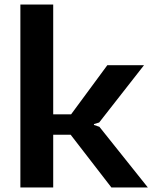

<svg xmlns="http://www.w3.org/2000/svg" viewBox="-20 -828 673 848"><path d="M70 -808H215V-323H294L454 -540H616L418 -287L395 -280V-276L419 -268L633 0H472L292 -233H215V0H70Z"/></svg>

Font: Encode Sans Wide
Style: SemiBold
Weight: 600
Designer: Pablo Impallari, Andres Torresi
Foundry: Pablo Impallari, Andres Torresi
Version: Version 1.000; ttfautohint (v1.00) -l 8 -r 50 -G 200 -x 14 -